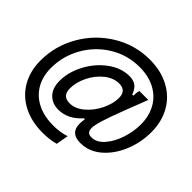

<svg xmlns="http://www.w3.org/2000/svg" viewBox="-221 -1013 1442 1442"><g transform="rotate(45 500.0 -292.5)"><path d="M17 -186Q17 -341 94.5 -476Q172 -611 304.5 -691.5Q437 -772 593 -772Q711 -772 800.5 -724.5Q890 -677 938.5 -591Q987 -505 987 -393Q987 -284 945.5 -184Q904 -84 831 -21.5Q758 41 666 41Q560 41 560 -58Q560 -86 565 -108L556 -111Q475 -19 373 -19Q307 -19 266.5 -61Q226 -103 226 -180Q226 -272 275 -364.5Q324 -457 404.5 -516.5Q485 -576 572 -576Q615 -576 642 -557Q669 -538 685 -492L698 -494V-512Q698 -525 699.5 -532Q701 -539 705 -549H799Q781 -503 779 -497Q719 -344 688.5 -259Q658 -174 650 -129Q647 -118 647 -100Q647 -72 659 -60Q671 -48 695 -48Q750 -48 795 -99.5Q840 -151 865 -228Q890 -305 890 -378Q890 -468 852 -536Q814 -604 743.5 -641Q673 -678 578 -678Q450 -678 343 -612.5Q236 -547 174 -437.5Q112 -328 112 -202Q112 -113 150.5 -46.5Q189 20 260.5 56Q332 92 430 92Q503 92 563 72L546 170Q486 187 412 187Q293 187 203.5 140.5Q114 94 65.5 9.5Q17 -75 17 -186ZM633 -404Q633 -482 558 -482Q497 -482 442 -437.5Q387 -393 354 -325.5Q321 -258 321 -194Q321 -113 398 -113Q457 -113 511.5 -159Q566 -205 599.5 -273.5Q633 -342 633 -404Z"/></g></svg>

Font: Open Sauce Sans ExBold Italic
Style: Regular
Weight: 800
Italic angle: -10°
Designer: Alfredo Marco Pradil
Foundry: Creative Sauce Fz LLC
Version: Version 1.477